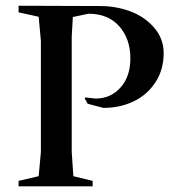

<svg xmlns="http://www.w3.org/2000/svg" viewBox="-20 -661 628 681"><path d="M45.9 0V-19.5L117.2 -36.1L125 -122.1V-515.6L117.2 -601.6L45.9 -617.2V-640.6L335 -639.6Q391.6 -639.6 442.1 -620.8Q492.7 -602.1 526.6 -563Q560.5 -523.9 560.5 -472.7Q560.5 -414.1 531.5 -369.4Q502.4 -324.7 454.1 -301.5Q405.8 -278.3 346.7 -278.3L291 -293L280.3 -312.5L282.2 -315.4L319.3 -311.5Q372.6 -311.5 407.5 -350.6Q442.4 -389.6 442.4 -454.1Q442.4 -522.9 403.1 -567.6Q363.8 -612.3 293.9 -612.3L238.3 -600.6L234.4 -530.3V-122.1L240.2 -36.1L308.6 -19.5V0Z"/></svg>

Font: Comprehension SemiBold
Style: Regular
Weight: 600
Designer: Alfredo Marco Pradil
Foundry: Alfredo Marco Pradil
Version: 1.0